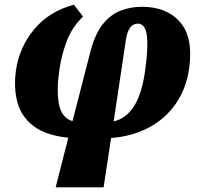

<svg xmlns="http://www.w3.org/2000/svg" viewBox="-20 -580 872 821"><path d="M218 221 272 9Q176 -1 123.5 -41Q71 -81 54.5 -142.5Q38 -204 48 -278Q62 -377 125.5 -454Q189 -531 296 -560L335 -509Q288 -464 265 -403Q242 -342 233 -276Q221 -189 232.5 -132.5Q244 -76 290 -62L366 -357Q386 -435 420 -477Q454 -519 497 -535Q540 -551 586 -551Q693 -551 750 -485.5Q807 -420 789 -289Q777 -202 732 -137Q687 -72 616.5 -34.5Q546 3 455 10L423 221ZM518 -407 466 -61Q519 -73 552.5 -125Q586 -177 600 -274Q611 -354 610 -398.5Q609 -443 598.5 -461Q588 -479 570 -479Q528 -479 518 -407Z"/></svg>

Font: Noto Serif Black
Style: Italic
Weight: 900
Italic angle: -12°
Designer: Monotype Design Team
Foundry: Monotype Imaging Inc.
Version: Version 2.013